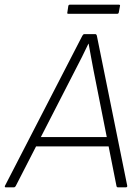

<svg xmlns="http://www.w3.org/2000/svg" viewBox="-42 -801 598 821"><path d="M-18 0Q-20 0 -21 -1.5Q-22 -3 -21 -6L310 -648Q314 -655 318 -655H366Q370 -655 372 -649L502 -7Q503 0 496 0H462Q457 0 456 -6L358 -500Q353 -527 347.5 -556Q342 -585 337 -614H336Q322 -585 308 -556.5Q294 -528 278 -498L25 -5Q22 0 17 0ZM102 -175 121 -215H425L431 -175ZM250 -742Q244 -742 246 -748L250 -775Q251 -781 257 -781H466Q473 -781 471 -775L466 -748Q465 -742 459 -742Z"/></svg>

Font: Sofia Sans ExtraLight
Style: Italic
Weight: 250
Italic angle: -9°
Version: Version 4.100-B